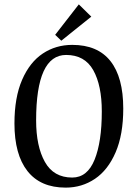

<svg xmlns="http://www.w3.org/2000/svg" viewBox="-20 -844 603 877"><path d="M543 -348Q543 -229 508 -148Q473 -67 413.5 -27Q354 13 280 13Q165 13 105.5 -62.5Q46 -138 46 -280Q46 -399 81 -479.5Q116 -560 175.5 -599.5Q235 -639 310 -639Q426 -639 484.5 -565Q543 -491 543 -348ZM145 -294Q145 -176 185 -104.5Q225 -33 310 -33Q379 -33 412 -114.5Q445 -196 445 -335Q445 -454 406 -523.5Q367 -593 282 -593Q145 -593 145 -294ZM397 -768 260 -658 232 -685 340 -824Z"/></svg>

Font: Gupter Medium
Style: Regular
Weight: 500
Designer: Octavio Pardo
Version: Version 1.000